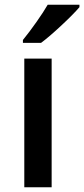

<svg xmlns="http://www.w3.org/2000/svg" viewBox="-20 -786 353 806"><path d="M196.8 0H82V-540H196.8ZM76.2 -606V-618.2Q104 -652.3 133.5 -694.3Q163.1 -736.3 180.2 -766.1H313.5V-755.9Q288.1 -726.1 237.5 -679Q187 -631.8 152.3 -606Z"/></svg>

Font: f3_51262          
Style: Regular
Weight: 600
Foundry: Ascender Corporation
Version: Version 1.10